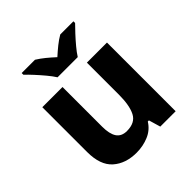

<svg xmlns="http://www.w3.org/2000/svg" viewBox="-200 -898 1057 1057"><g transform="rotate(-45 328.5 -369.0)"><path d="M409.2 -591.8H252Q237.8 -614.3 215.8 -640.6Q193.8 -667 170.7 -692.1Q147.5 -717.3 128.9 -734.9V-748H232.4Q258.3 -731.9 281.2 -713.1Q304.2 -694.3 329.6 -670.9Q355.5 -694.3 379.4 -713.6Q403.3 -732.9 429.2 -748H531.7V-734.9Q514.6 -717.8 491.2 -692.6Q467.8 -667.5 445.6 -640.9Q423.3 -614.3 409.2 -591.8ZM423.3 -534.7H579.6V0H460L439.9 -68.4H431.2Q405.8 -27.3 361.3 -8.8Q316.9 9.8 266.6 9.8Q181.6 9.8 128.9 -36.9Q76.2 -83.5 76.2 -186V-534.7H233.4V-225.6Q233.4 -169.4 252.4 -140.9Q271.5 -112.3 313.5 -112.3Q377.4 -112.3 400.4 -157.2Q423.3 -202.1 423.3 -286.1Z"/></g></svg>

Font: Lunasima
Style: Bold
Weight: 700
Designer: The DocRepair Project, Monotype Design Team
Foundry: Google
Version: Version 2.009